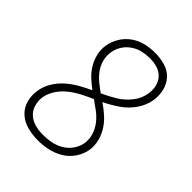

<svg xmlns="http://www.w3.org/2000/svg" viewBox="-209 -865 995 995"><g transform="rotate(45 288.0 -367.5)"><path d="M237 8Q273 8 309 0.5Q345 -7 378.5 -26.5Q412 -46 434 -78.5Q456 -111 462 -147Q467 -183 458 -216.5Q449 -250 430.5 -278Q412 -306 387 -328Q362 -350 334 -369Q376 -389 414.5 -415.5Q453 -442 480 -481Q507 -520 514 -563Q520 -600 511.5 -636Q503 -672 479 -697.5Q455 -723 420 -733Q385 -743 348 -743Q314 -743 279.5 -735.5Q245 -728 214.5 -707Q184 -686 165 -655Q146 -624 140 -590Q134 -556 142 -523.5Q150 -491 166.5 -464Q183 -437 206 -415.5Q229 -394 254 -376Q220 -360 187.5 -341.5Q155 -323 127 -298Q99 -273 79.5 -240.5Q60 -208 55 -173Q48 -134 58.5 -97Q69 -60 96.5 -35.5Q124 -11 161.5 -1.5Q199 8 237 8ZM237 -31Q208 -31 179.5 -38Q151 -45 130 -63.5Q109 -82 101 -110Q93 -138 97 -167Q103 -200 122.5 -229.5Q142 -259 170 -281Q198 -303 229 -319Q260 -335 292 -349Q317 -332 341.5 -313.5Q366 -295 385 -271Q404 -247 414 -216.5Q424 -186 419 -153Q414 -124 396 -98.5Q378 -73 351 -57.5Q324 -42 295 -36.5Q266 -31 237 -31ZM296 -395Q273 -411 250.5 -429.5Q228 -448 211 -471Q194 -494 186 -523Q178 -552 183 -583Q187 -610 202.5 -634.5Q218 -659 242.5 -675.5Q267 -692 294 -698Q321 -704 348 -704Q375 -704 401.5 -696.5Q428 -689 446 -669.5Q464 -650 470 -623.5Q476 -597 471 -569Q465 -528 437.5 -493Q410 -458 373 -435.5Q336 -413 296 -395Z"/></g></svg>

Font: Iosevka Sparkle Extralight
Style: Italic
Weight: 200
Italic angle: -9°
Designer: Belleve Invis
Foundry: Belleve Invis
Version: Version 4.5.0; ttfautohint (v1.8.3)